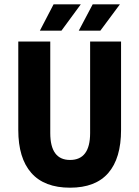

<svg xmlns="http://www.w3.org/2000/svg" viewBox="-20 -850 640 882"><path d="M163.1 -709 226.1 -830.1H351.1L262.2 -709ZM341.8 -709 405.8 -830.1H530.8L440.9 -709ZM301.8 12.2Q183.6 12.2 123.8 -55.7Q64 -123.5 64 -252.9V-659.2H210.9V-238.8Q210.9 -115.2 301.8 -115.2Q394 -115.2 394 -238.8V-659.2H536.1V-252.9Q536.1 -123 477.5 -55.4Q418.9 12.2 301.8 12.2Z"/></svg>

Font: Office Code Pro D Bold
Style: Regular
Weight: 700
Designer: Nathan Rutzky & Paul D. Hunt
Foundry: Adobe Systems Incorporated
Version: Version 1.004;PS 001.004;hotconv 1.0.70;makeotf.lib2.5.58329